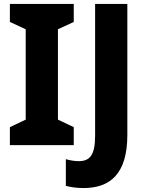

<svg xmlns="http://www.w3.org/2000/svg" viewBox="-20 -800 741 971"><path d="M353 -66V-157L273 -195V-652L353 -689V-780H30V-689L110 -652V-195L30 -157V-66ZM402 151C536 151 624 81 624 -118V-780H461V-113C461 -14 433 15 378 15C353 15 332 10 313 5V140C336 146 365 151 402 151Z"/></svg>

Font: Noto Sans Malayalam UI SemiCondensed ExtraBold
Style: Regular
Weight: 800
Width: 4
Designer: Jelle Bosma - Monotype Design Team
Foundry: Monotype Imaging Inc.
Version: Version 2.104